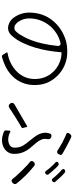

<svg xmlns="http://www.w3.org/2000/svg" viewBox="611 -1409 778 2040"><g transform="rotate(90 1000.0 -389.0)"><path d="M560 -33Q557 -41 551.5 -49Q546 -57 541 -64Q530 -78 547 -81Q599 -90 647 -113Q695 -136 732.5 -171Q770 -206 793 -252Q816 -298 819 -353Q822 -416 803 -469Q788 -510 762.5 -543Q737 -576 704 -600Q671 -624 631.5 -638Q592 -652 549 -654H542Q535 -654 535 -647Q530 -585 518.5 -514Q507 -443 486 -373Q465 -303 434 -238.5Q403 -174 360 -126Q331 -94 299 -88Q268 -81 232 -95Q192 -111 165.5 -148.5Q139 -186 127 -226Q111 -273 114 -331Q121 -461 194.5 -554.5Q268 -648 387 -692Q462 -719 552 -714Q603 -712 651 -695Q699 -678 739.5 -649Q780 -620 811.5 -580.5Q843 -541 862 -494Q887 -428 883 -349Q880 -283 855.5 -229Q831 -175 791 -134Q751 -93 698 -65Q645 -37 584 -21Q568 -18 560 -33ZM251 -158Q265 -152 281 -153Q297 -153 314 -170Q331 -187 346 -210.5Q361 -234 373 -257Q385 -280 390 -292Q423 -367 441.5 -448.5Q460 -530 468 -611Q470 -628 460 -637.5Q450 -647 433 -642Q378 -628 332 -598Q286 -568 252.5 -527Q219 -486 199 -435Q179 -384 176 -328Q173 -265 197 -220Q219 -175 251 -158Z M1578 -612Q1565 -619 1555 -627Q1541 -635 1526 -644Q1511 -653 1495 -662Q1478 -670 1462.5 -678Q1447 -686 1432 -693Q1425 -696 1419 -698.5Q1413 -701 1407 -703Q1382 -713 1397 -734L1404 -744Q1410 -754 1420.5 -757Q1431 -760 1441 -755Q1447 -752 1453 -749Q1459 -746 1466 -743L1530 -710Q1551 -699 1572 -687Q1593 -675 1614 -663Q1624 -658 1625.5 -648Q1627 -638 1621 -629L1615 -619Q1608 -607 1594 -607Q1584 -607 1578 -612ZM1876 -560Q1871 -567 1865.5 -573.5Q1860 -580 1854 -587Q1821 -625 1783 -658Q1767 -673 1783 -687Q1791 -693 1799 -693Q1810 -693 1817 -686Q1843 -663 1865.5 -639Q1888 -615 1910 -589Q1917 -581 1916 -572Q1915 -563 1907 -557Q1900 -551 1892 -551Q1884 -551 1876 -560ZM1795 -490Q1791 -496 1786 -502.5Q1781 -509 1775 -517Q1764 -530 1753 -542Q1742 -554 1731 -566Q1724 -572 1718 -578Q1712 -584 1706 -589Q1699 -596 1699 -604Q1699 -612 1707 -618Q1715 -624 1723 -624Q1733 -624 1740 -617Q1746 -612 1752 -606Q1758 -600 1765 -593Q1768 -590 1771 -587Q1774 -584 1776 -580L1800 -555Q1806 -547 1811 -542Q1816 -535 1821 -529Q1826 -523 1831 -518Q1838 -510 1836.5 -500.5Q1835 -491 1827 -485Q1820 -479 1812 -479Q1803 -479 1795 -490ZM1468 -21Q1444 -21 1417 -29Q1407 -31 1398 -34.5Q1389 -38 1379 -42Q1364 -49 1366 -65L1368 -99Q1368 -116 1383 -108Q1422 -87 1467 -87Q1499 -89 1523.5 -104Q1548 -119 1549 -155Q1550 -204 1527 -245Q1503 -283 1464 -329Q1438 -360 1417 -393.5Q1396 -427 1391 -469Q1388 -496 1398 -528Q1404 -547 1424 -547Q1432 -547 1439 -544L1440 -543Q1453 -537 1457 -526Q1461 -515 1458 -501Q1456 -492 1455.5 -484Q1455 -476 1456 -469Q1457 -455 1463 -440.5Q1469 -426 1478 -412Q1487 -398 1497 -385.5Q1507 -373 1516 -363Q1538 -339 1556.5 -315.5Q1575 -292 1588 -266.5Q1601 -241 1608 -213Q1615 -185 1615 -151Q1615 -120 1603 -95.5Q1591 -71 1570.5 -54.5Q1550 -38 1523.5 -29.5Q1497 -21 1468 -21ZM1879 -136Q1874 -143 1868 -150Q1862 -157 1856 -165Q1826 -198 1795 -230.5Q1764 -263 1731 -293Q1723 -299 1716.5 -305Q1710 -311 1703 -316Q1679 -335 1700 -358L1702 -360Q1711 -370 1724 -370Q1735 -370 1743 -363Q1847 -281 1929 -177Q1937 -168 1935.5 -156.5Q1934 -145 1926 -137L1922 -133Q1912 -123 1901 -123Q1888 -123 1879 -136ZM1081 -107 1079 -110Q1071 -122 1073.5 -134Q1076 -146 1089 -154L1320 -288Q1327 -292 1329 -284L1340 -242Q1343 -233 1335 -230Q1327 -225 1317 -219.5Q1307 -214 1294 -206L1224 -163Q1205 -151 1187.5 -139.5Q1170 -128 1153 -117L1125 -99Q1116 -93 1107 -93Q1092 -93 1081 -107Z"/></g></svg>

Font: Higure Gothic
Style: Regular
Weight: 400
Designer: Yoshimichi Ohira
Foundry: Positype
Version: Version 1.000